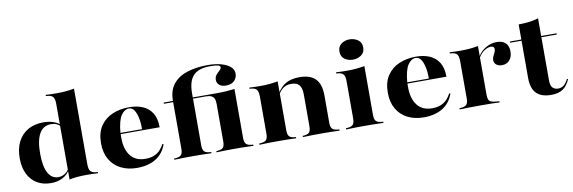

<svg xmlns="http://www.w3.org/2000/svg" viewBox="-49 -1004 4133 1384"><g transform="rotate(-10 2018.0 -311.5)"><path d="M237.1 11.3Q177.4 11.3 134.3 -14.9Q91.1 -41.1 67.7 -89.5Q44.4 -137.9 44.4 -204Q44.4 -274.2 70.2 -324.6Q96 -375 143.5 -402.4Q191.1 -429.8 257.3 -429.8Q298.4 -429.8 331.5 -417.7Q364.5 -405.6 379.8 -388.7L377.4 -379Q366.1 -391.9 348.8 -399.6Q331.5 -407.3 308.9 -407.3Q252.4 -407.3 223.8 -358.1Q195.2 -308.9 195.2 -211.3Q195.2 -118.5 221 -70.2Q246.8 -21.8 296 -21.8Q318.5 -21.8 340.7 -33.9Q362.9 -46 382.3 -79L384.7 -71.8Q359.7 -26.6 322.2 -7.7Q284.7 11.3 237.1 11.3ZM371.8 0V-209.7H516.9V-76.6Q516.9 -41.9 528.6 -27Q540.3 -12.1 569.4 -9.7L581.5 -8.9V0Q555.6 -1.6 538.7 -2Q521.8 -2.4 499.2 -2.4Q462.9 -2.4 432.7 0Q402.4 2.4 371.8 8.9ZM371.8 -209.7V-545.2Q371.8 -579.8 360.5 -594.8Q349.2 -609.7 319.4 -612.1L308.1 -612.9V-621.8Q333.9 -620.2 350.8 -619.8Q367.7 -619.4 390.3 -619.4Q426.6 -619.4 456.9 -622.2Q487.1 -625 516.9 -630.6V-621.8V-209.7Z M866.9 11.3Q799.2 11.3 748 -14.9Q696.8 -41.1 668.5 -90.3Q640.3 -139.5 640.3 -208.1Q640.3 -284.7 673 -333.5Q705.6 -382.3 760.9 -406Q816.1 -429.8 884.7 -429.8Q941.1 -429.8 984.3 -411.3Q1027.4 -392.7 1052 -353.2Q1076.6 -313.7 1076.6 -249.2H747.6L746 -258.1H949.2Q950 -303.2 942.3 -339.9Q934.7 -376.6 919.8 -398.8Q904.8 -421 881.5 -421Q849.2 -421 824.2 -384.7Q799.2 -348.4 791.1 -257.3L791.9 -255.6Q791.1 -247.6 791.1 -238.7Q791.1 -229.8 791.1 -221Q791.1 -138.7 828.2 -90.7Q865.3 -42.7 937.9 -42.7Q985.5 -42.7 1019 -62.9Q1052.4 -83.1 1075.8 -128.2L1083.1 -122.6Q1058.9 -55.6 1003.2 -22.2Q947.6 11.3 866.9 11.3Z M1276.6 -2.4Q1239.5 -2.4 1210.9 -2Q1182.3 -1.6 1140.3 0V-8.9L1151.6 -9.7Q1181.5 -12.1 1192.7 -25Q1204 -37.9 1204 -68.5V-209.7H1349.2V-68.5Q1349.2 -37.9 1360.5 -25Q1371.8 -12.1 1400.8 -9.7L1412.1 -8.9V0Q1371 -1.6 1342.3 -2Q1313.7 -2.4 1276.6 -2.4ZM1204 -209.7V-420.2Q1204 -496 1241.5 -542.3Q1279 -588.7 1344.8 -609.7Q1410.5 -630.6 1495.2 -630.6Q1550 -630.6 1592.3 -619Q1634.7 -607.3 1658.9 -586.3Q1683.1 -565.3 1683.1 -535.5Q1683.1 -505.6 1662.5 -483.9Q1641.9 -462.1 1600 -462.1Q1569.4 -462.1 1552 -477Q1534.7 -491.9 1534.7 -514.5Q1534.7 -537.1 1547.2 -551.6Q1559.7 -566.1 1572.2 -577Q1584.7 -587.9 1584.7 -599.2Q1584.7 -609.7 1567.7 -614.5Q1550.8 -619.4 1509.7 -619.4Q1425.8 -619.4 1387.5 -578.6Q1349.2 -537.9 1349.2 -450V-209.7ZM1583.1 -2.4Q1546.8 -2.4 1518.5 -2Q1490.3 -1.6 1449.2 0V-8.9L1459.7 -9.7Q1488.7 -12.1 1499.6 -24.6Q1510.5 -37.1 1510.5 -68.5V-209.7H1655.6V-68.5Q1655.6 -37.9 1667.3 -25Q1679 -12.1 1708.1 -9.7L1719.4 -8.9V0Q1679 -1.6 1650 -2Q1621 -2.4 1583.1 -2.4ZM1510.5 -209.7V-341.9Q1510.5 -366.9 1504 -381.9Q1497.6 -396.8 1482.7 -403.6Q1467.7 -410.5 1442.7 -410.5L1528.2 -419.4Q1565.3 -419.4 1595.2 -421.4Q1625 -423.4 1655.6 -427.4V-209.7ZM1136.3 -410.5V-419.4H1547.6V-410.5Z M1899.2 -2.4Q1862.1 -2.4 1833.5 -2Q1804.8 -1.6 1762.9 0V-8.9L1774.2 -9.7Q1804 -12.1 1815.3 -25Q1826.6 -37.9 1826.6 -68.5V-209.7H1971.8V-68.5Q1971.8 -37.1 1983.1 -24.6Q1994.4 -12.1 2022.6 -9.7L2032.3 -8.9V0Q1991.9 -1.6 1963.7 -2Q1935.5 -2.4 1899.2 -2.4ZM1826.6 -209.7V-341.9Q1826.6 -376.6 1815.3 -391.5Q1804 -406.5 1774.2 -408.9L1762.9 -409.7V-418.5Q1788.7 -416.9 1805.6 -416.5Q1822.6 -416.1 1845.2 -416.1Q1882.3 -416.1 1912.1 -419Q1941.9 -421.8 1971.8 -427.4V-418.5V-209.7ZM2141.1 -209.7V-301.6Q2141.1 -348.4 2123 -370.6Q2104.8 -392.7 2062.9 -392.7Q2027.4 -392.7 2002 -372.6Q1976.6 -352.4 1953.2 -305.6L1950 -310.5Q1979.8 -373.4 2022.2 -401.6Q2064.5 -429.8 2129.8 -429.8Q2210.5 -429.8 2248.4 -390.3Q2286.3 -350.8 2286.3 -268.5V-209.7ZM2213.7 -2.4Q2177.4 -2.4 2150 -2Q2122.6 -1.6 2081.5 0V-8.9L2091.1 -9.7Q2119.4 -12.1 2130.2 -24.6Q2141.1 -37.1 2141.1 -68.5V-209.7H2286.3V-68.5Q2286.3 -37.9 2298 -25Q2309.7 -12.1 2338.7 -9.7L2350 -8.9V0Q2309.7 -1.6 2280.6 -2Q2251.6 -2.4 2213.7 -2.4Z M2461.3 -209.7V-341.9Q2461.3 -376.6 2450 -391.5Q2438.7 -406.5 2408.9 -408.9L2397.6 -409.7V-418.5Q2423.4 -416.9 2440.3 -416.5Q2457.3 -416.1 2479.8 -416.1Q2516.9 -416.1 2546.8 -419Q2576.6 -421.8 2606.5 -427.4V-418.5V-209.7ZM2533.9 -2.4Q2496.8 -2.4 2468.1 -2Q2439.5 -1.6 2397.6 0V-8.9L2408.9 -9.7Q2438.7 -12.1 2450 -25Q2461.3 -37.9 2461.3 -68.5V-209.7H2606.5V-68.5Q2606.5 -37.9 2618.1 -25Q2629.8 -12.1 2659.7 -9.7L2671 -8.9V0Q2629.8 -1.6 2600.8 -2Q2571.8 -2.4 2533.9 -2.4ZM2534.7 -487.1Q2499.2 -487.1 2473.4 -505.6Q2447.6 -524.2 2447.6 -561.3Q2447.6 -597.6 2473.4 -616.5Q2499.2 -635.5 2533.9 -635.5Q2568.5 -635.5 2595.2 -616.9Q2621.8 -598.4 2621.8 -561.3Q2621.8 -525 2595.6 -506Q2569.4 -487.1 2534.7 -487.1Z M2966.1 11.3Q2898.4 11.3 2847.2 -14.9Q2796 -41.1 2767.7 -90.3Q2739.5 -139.5 2739.5 -208.1Q2739.5 -284.7 2772.2 -333.5Q2804.8 -382.3 2860.1 -406Q2915.3 -429.8 2983.9 -429.8Q3040.3 -429.8 3083.5 -411.3Q3126.6 -392.7 3151.2 -353.2Q3175.8 -313.7 3175.8 -249.2H2846.8L2845.2 -258.1H3048.4Q3049.2 -303.2 3041.5 -339.9Q3033.9 -376.6 3019 -398.8Q3004 -421 2980.6 -421Q2948.4 -421 2923.4 -384.7Q2898.4 -348.4 2890.3 -257.3L2891.1 -255.6Q2890.3 -247.6 2890.3 -238.7Q2890.3 -229.8 2890.3 -221Q2890.3 -138.7 2927.4 -90.7Q2964.5 -42.7 3037.1 -42.7Q3084.7 -42.7 3118.1 -62.9Q3151.6 -83.1 3175 -128.2L3182.3 -122.6Q3158.1 -55.6 3102.4 -22.2Q3046.8 11.3 2966.1 11.3Z M3365.3 -2.4Q3328.2 -2.4 3299.6 -2Q3271 -1.6 3229 0V-8.9L3240.3 -9.7Q3270.2 -12.1 3281.5 -25Q3292.7 -37.9 3292.7 -68.5V-209.7H3437.9V-68.5Q3437.9 -47.6 3443.1 -35.5Q3448.4 -23.4 3461.7 -17.7Q3475 -12.1 3499.2 -10.5L3521 -8.9V0Q3489.5 -1.6 3465.3 -2Q3441.1 -2.4 3417.7 -2.4Q3394.4 -2.4 3365.3 -2.4ZM3292.7 -209.7V-341.9Q3292.7 -376.6 3281.5 -391.5Q3270.2 -406.5 3240.3 -408.9L3229 -409.7V-418.5Q3254.8 -416.9 3271.8 -416.5Q3288.7 -416.1 3311.3 -416.1Q3348.4 -416.1 3378.2 -419Q3408.1 -421.8 3437.9 -427.4V-418.5V-209.7ZM3585.5 -261.3Q3559.7 -261.3 3544 -274.2Q3528.2 -287.1 3528.2 -308.1Q3528.2 -322.6 3534.7 -335.5Q3541.1 -348.4 3547.2 -360.9Q3553.2 -373.4 3553.2 -384.7Q3553.2 -406.5 3527.4 -406.5Q3512.1 -406.5 3495.2 -398.4Q3478.2 -390.3 3463.3 -376.2Q3448.4 -362.1 3437.1 -342.7L3436.3 -352.4Q3458.1 -388.7 3496 -410.5Q3533.9 -432.3 3575.8 -432.3Q3616.9 -432.3 3639.5 -410.9Q3662.1 -389.5 3662.1 -348.4Q3662.1 -308.9 3641.1 -285.1Q3620.2 -261.3 3585.5 -261.3Z M3897.6 11.3Q3825.8 11.3 3789.9 -25Q3754 -61.3 3754 -138.7V-209.7H3899.2V-96.8Q3899.2 -54.8 3914.9 -39.9Q3930.6 -25 3954 -25Q3979 -25 3996.4 -39.1Q4013.7 -53.2 4029 -83.1L4036.3 -79.8Q4015.3 -31.5 3983.1 -10.1Q3950.8 11.3 3897.6 11.3ZM3754 -209.7V-529.8Q3799.2 -529.8 3834.3 -534.7Q3869.4 -539.5 3899.2 -549.2V-209.7ZM3670.2 -410.5V-419.4H4012.1V-410.5Z"/></g></svg>

Font: Playfair 144pt SemiExpanded Black
Style: Regular
Weight: 900
Width: 6
Designer: Claus Eggers Sørensen
Foundry: Claus Eggers Sørensen
Version: Version 2.203